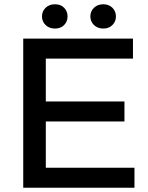

<svg xmlns="http://www.w3.org/2000/svg" viewBox="-20 -881 695 901"><path d="M89 0V-700H604V-606H195V-405H564V-311H195V-94H611V0ZM238 -747Q211 -747 194 -763.5Q177 -780 177 -804Q177 -828 194 -844.5Q211 -861 238 -861Q265 -861 281 -844.5Q297 -828 297 -804Q297 -780 281 -763.5Q265 -747 238 -747ZM465 -747Q438 -747 421 -763.5Q404 -780 404 -804Q404 -828 421 -844.5Q438 -861 465 -861Q491 -861 507.5 -844.5Q524 -828 524 -804Q524 -780 507.5 -763.5Q491 -747 465 -747Z"/></svg>

Font: REM Medium
Style: Regular
Weight: 400
Version: Version 1.005;gftools[0.9.28]